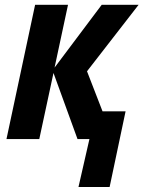

<svg xmlns="http://www.w3.org/2000/svg" viewBox="-20 -565 583 780"><path d="M298.8 194.8 343.3 0H294.9L197.3 -268.6L139.6 0H6.3L122.6 -545.4H256.3L201.7 -290.5L393.1 -545.4H543L333.5 -275.4L396.5 -112.8H490.2L425.3 194.8Z"/></svg>

Font: Open Sans SemiCondensed
Style: Bold Italic
Weight: 700
Width: 4
Italic angle: -12°
Designer: Monotype Design Team
Foundry: Monotype Imaging Inc.
Version: Version 3.003